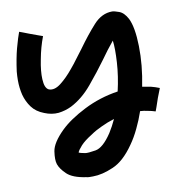

<svg xmlns="http://www.w3.org/2000/svg" viewBox="-81 -796 818 872"><g transform="rotate(-10 328.0 -359.5)"><path d="M563.5 -673.8Q546.9 -705.1 524.4 -712.9Q502.9 -720.7 493.2 -720.7Q445.3 -720.7 407.2 -678.7Q369.1 -636.7 326.2 -577.1Q311.5 -557.6 295.9 -537.1Q280.3 -515.6 263.7 -496.1Q234.4 -460 204.1 -436.5Q173.8 -413.1 149.4 -421.9Q139.6 -425.8 133.8 -439.5Q128.9 -452.1 127.9 -472.7Q126 -509.8 136.7 -562.5Q146.5 -616.2 165 -665Q165 -665 165 -665Q165 -665 165 -665Q165 -665 145.5 -671.9Q127 -678.7 105.5 -686.5Q88.9 -693.4 75.2 -698.2Q61.5 -703.1 61.5 -703.1Q58.6 -693.4 51.8 -674.8Q45.9 -656.2 39.1 -630.9Q27.3 -585.9 19.5 -527.3Q17.6 -506.8 17.6 -487.3Q17.6 -452.1 25.4 -419.9Q34.2 -386.7 53.7 -360.4Q73.2 -334 109.4 -320.3Q142.6 -306.6 174.8 -309.6Q206.1 -313.5 234.4 -327.1Q288.1 -354.5 333 -408.2Q377.9 -461.9 414.1 -511.7Q427.7 -530.3 443.4 -551.8Q460 -573.2 473.6 -589.8Q478.5 -552.7 474.6 -489.3Q470.7 -425.8 455.1 -358.4Q371.1 -345.7 297.9 -308.6Q224.6 -271.5 182.6 -230.5Q130.9 -179.7 125 -140.6Q119.1 -101.6 126 -81.1Q133.8 -58.6 159.2 -34.2Q185.5 -8.8 247.1 0Q253.9 2 261.7 2Q269.5 2 278.3 2Q320.3 2 372.1 -20.5Q422.9 -42 469.7 -109.4Q491.2 -139.6 508.8 -176.8Q526.4 -212.9 540 -252.9Q557.6 -252 574.2 -248Q591.8 -245.1 609.4 -239.3Q609.4 -239.3 616.2 -257.8Q623 -276.4 629.9 -297.9Q636.7 -314.5 641.6 -328.1Q646.5 -340.8 646.5 -340.8Q627 -348.6 607.4 -353.5Q587.9 -357.4 568.4 -360.4Q587.9 -457 585.9 -544.9Q584 -632.8 563.5 -673.8ZM261.7 -108.4Q250 -110.4 243.2 -112.3Q235.4 -114.3 232.4 -116.2Q235.4 -126 252.9 -145.5Q269.5 -164.1 305.7 -186.5Q328.1 -202.1 356.4 -214.8Q384.8 -228.5 417 -238.3Q409.2 -222.7 401.4 -207Q393.6 -192.4 384.8 -178.7Q344.7 -118.2 309.6 -112.3Q274.4 -106.4 261.7 -108.4Z"/></g></svg>

Font: umazing
Style: Display
Weight: 400
Designer: umazing